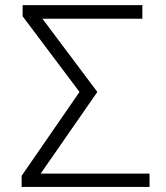

<svg xmlns="http://www.w3.org/2000/svg" viewBox="-20 -738 656 758"><path d="M65.4 0V-43.9L293.9 -375L69.3 -673.8V-717.8H542V-664.1H147.5L364.3 -375L140.6 -52.7H570.3V0Z"/></svg>

Font: Gothic A1 Light
Style: Regular
Weight: 300
Version: Version 2.50